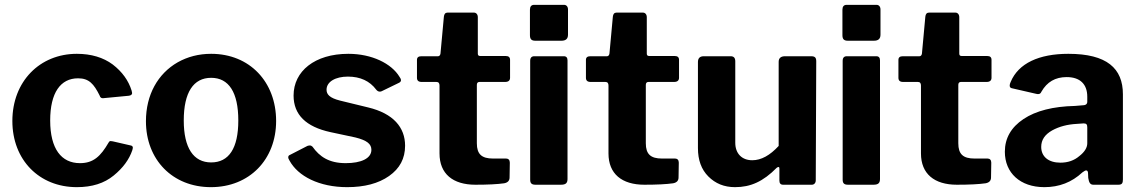

<svg xmlns="http://www.w3.org/2000/svg" viewBox="-20 -762 4701 792"><path d="M297 -540C144 -540 31 -426 31 -263C31 -102 142 10 297 10C360 10 410 -6 449 -38C487 -69 513 -104 526 -143L528 -152C528 -158 525 -161 519 -162L445 -179C442 -179 439 -180 437 -180C435 -180 432 -181 428 -174C395 -117 365 -89 310 -89C233 -89 187 -148 187 -265C187 -380 230 -439 302 -439C347 -439 367 -416 391 -368C393 -361 397 -357 403 -357H406L511 -367C520 -368 525 -372 525 -378C525 -379 524 -383 523 -388C510 -430 484 -466 445 -496C406 -525 356 -540 297 -540Z M850 10C1009 10 1119 -104 1119 -263C1119 -424 1010 -540 851 -540C800 -540 754 -528 713 -505C631 -458 582 -371 582 -262C582 -103 692 10 850 10ZM851 -92C778 -92 738 -152 738 -265C738 -381 778 -441 851 -441C924 -441 963 -381 963 -265C963 -150 924 -92 851 -92Z M1532 -392C1536 -387 1541 -384 1547 -384C1550 -384 1553 -385 1555 -386L1627 -421C1632 -424 1634 -427 1634 -431C1634 -435 1632 -440 1628 -445C1595 -500 1514 -540 1417 -540C1278 -540 1191 -468 1191 -368C1191 -289 1242 -239 1343 -217L1446 -195C1494 -183 1512 -168 1512 -144C1512 -108 1469 -89 1406 -89C1337 -89 1298 -116 1269 -157C1266 -160 1262 -162 1258 -162C1254 -162 1249 -161 1244 -158L1176 -123C1171 -121 1169 -118 1169 -113C1169 -109 1171 -105 1174 -100C1209 -35 1297 10 1412 10C1483 10 1541 -5 1585 -36C1629 -67 1651 -108 1651 -161C1651 -236 1603 -294 1498 -319L1383 -347C1339 -358 1327 -373 1327 -392C1327 -425 1364 -446 1415 -446C1466 -446 1505 -428 1532 -392Z M2064 -424C2077 -424 2084 -430 2084 -441V-515C2084 -526 2078 -531 2066 -531H1961C1954 -531 1951 -534 1951 -541V-691C1951 -703 1944 -710 1935 -710H1826C1817 -710 1812 -704 1811 -693L1797 -541C1796 -534 1792 -530 1787 -530H1718C1706 -530 1700 -525 1700 -515V-441C1700 -430 1706 -424 1719 -424H1780C1789 -424 1793 -419 1793 -409V-129C1793 -45 1848 0 1941 0C1992 0 2032 -2 2060 -6C2075 -9 2082 -17 2082 -30L2083 -91C2083 -102 2077 -108 2068 -108H2014C1967 -108 1947 -126 1947 -171V-412C1947 -420 1951 -424 1958 -424Z M2323 -723C2323 -735 2316 -742 2307 -742H2183C2172 -742 2166 -735 2166 -722V-617C2166 -601 2172 -594 2188 -594H2296C2314 -594 2323 -602 2323 -619ZM2321 -513C2321 -524 2316 -530 2306 -530H2184C2173 -530 2167 -524 2167 -511V-21C2167 -6 2173 0 2189 0H2294C2314 0 2321 -7 2321 -24Z M2761 -424C2774 -424 2781 -430 2781 -441V-515C2781 -526 2775 -531 2763 -531H2658C2651 -531 2648 -534 2648 -541V-691C2648 -703 2641 -710 2632 -710H2523C2514 -710 2509 -704 2508 -693L2494 -541C2493 -534 2489 -530 2484 -530H2415C2403 -530 2397 -525 2397 -515V-441C2397 -430 2403 -424 2416 -424H2477C2486 -424 2490 -419 2490 -409V-129C2490 -45 2545 0 2638 0C2689 0 2729 -2 2757 -6C2772 -9 2779 -17 2779 -30L2780 -91C2780 -102 2774 -108 2765 -108H2711C2664 -108 2644 -126 2644 -171V-412C2644 -420 2648 -424 2655 -424Z M3083 -101C3040 -101 3013 -129 3013 -173V-509C3013 -523 3007 -530 2994 -530H2883C2867 -530 2859 -522 2859 -506V-151C2859 -102 2873 -63 2902 -34C2931 -5 2967 10 3012 10C3076 10 3128 -13 3184 -70C3187 -72 3189 -73 3191 -73C3192 -73 3195 -74 3195 -66V-17C3195 -6 3200 0 3210 0H3329C3338 0 3345 -7 3345 -18L3347 -509C3347 -524 3342 -530 3326 -530H3218C3201 -530 3192 -522 3192 -507V-160C3156 -121 3120 -101 3083 -101Z M3612 -723C3612 -735 3605 -742 3596 -742H3472C3461 -742 3455 -735 3455 -722V-617C3455 -601 3461 -594 3477 -594H3585C3603 -594 3612 -602 3612 -619ZM3610 -513C3610 -524 3605 -530 3595 -530H3473C3462 -530 3456 -524 3456 -511V-21C3456 -6 3462 0 3478 0H3583C3603 0 3610 -7 3610 -24Z M4050 -424C4063 -424 4070 -430 4070 -441V-515C4070 -526 4064 -531 4052 -531H3947C3940 -531 3937 -534 3937 -541V-691C3937 -703 3930 -710 3921 -710H3812C3803 -710 3798 -704 3797 -693L3783 -541C3782 -534 3778 -530 3773 -530H3704C3692 -530 3686 -525 3686 -515V-441C3686 -430 3692 -424 3705 -424H3766C3775 -424 3779 -419 3779 -409V-129C3779 -45 3834 0 3927 0C3978 0 4018 -2 4046 -6C4061 -9 4068 -17 4068 -30L4069 -91C4069 -102 4063 -108 4054 -108H4000C3953 -108 3933 -126 3933 -171V-412C3933 -420 3937 -424 3944 -424Z M4445 -51C4452 -56 4457 -59 4460 -59C4465 -59 4467 -56 4468 -50L4469 -28C4472 -9 4477 0 4490 0H4593C4608 0 4612 -6 4612 -22V-373C4612 -480 4546 -540 4387 -540C4266 -540 4181 -501 4149 -424C4146 -418 4145 -413 4145 -409C4145 -403 4148 -399 4154 -398L4254 -375C4257 -374 4260 -374 4263 -374C4269 -374 4273 -377 4276 -384C4299 -424 4333 -444 4380 -444C4435 -444 4465 -415 4465 -363V-342C4465 -333 4458 -328 4450 -328L4414 -325C4324 -323 4253 -305 4202 -271C4151 -237 4125 -192 4125 -136C4125 -49 4188 10 4288 10C4349 10 4401 -10 4445 -51ZM4465 -171C4465 -153 4454 -135 4432 -118C4411 -100 4385 -91 4354 -91C4305 -91 4275 -116 4275 -156C4275 -185 4290 -207 4320 -224C4349 -240 4383 -249 4422 -251L4450 -253C4462 -253 4465 -248 4465 -236Z"/></svg>

Font: Libre Franklin
Style: Bold
Weight: 700
Designer: Pablo Impallari, Rodrigo Fuenzalida
Foundry: Impallari Type
Version: Version 1.002; ttfautohint (v1.5)